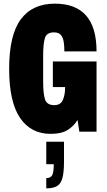

<svg xmlns="http://www.w3.org/2000/svg" viewBox="-20 -720 583 1050"><path d="M256 12Q149 12 89.5 -75.5Q30 -163 30 -344Q30 -528 93.5 -614Q157 -700 280 -700Q508 -700 508 -439H332Q332 -467 328.5 -490.5Q325 -514 313 -528.5Q301 -543 275 -543Q235 -543 225.5 -511.5Q216 -480 216 -416V-272Q216 -206 226.5 -175.5Q237 -145 277 -145Q312 -145 324 -174Q336 -203 336 -239V-244H269V-384H508V0H414L404 -64Q386 -33 352 -10.5Q318 12 256 12ZM233 310V254Q257 254 265.5 238Q274 222 274 178H233V55H330V165Q330 221 321.5 253Q313 285 292 297.5Q271 310 233 310Z"/></svg>

Font: Archivo ExtraCondensed Black
Style: Regular
Weight: 900
Width: 2
Designer: Hector Gatti
Foundry: Omnibus-Type
Version: Version 2.001; ttfautohint (v1.8.3)